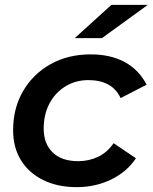

<svg xmlns="http://www.w3.org/2000/svg" viewBox="-20 -764 629 791"><path d="M296 7Q217 7 157.5 -22.5Q98 -52 66 -104.5Q34 -157 34 -228Q34 -318 75 -388.5Q116 -459 188 -499.5Q260 -540 354 -540Q435 -540 493.5 -508.5Q552 -477 584 -415L477 -360Q459 -398 425.5 -416Q392 -434 344 -434Q292 -434 250 -408.5Q208 -383 184 -338Q160 -293 160 -234Q160 -172 197 -136Q234 -100 302 -100Q346 -100 384 -118Q422 -136 448 -174L540 -112Q503 -56 438 -24.5Q373 7 296 7ZM288 -607 439 -744H589L400 -607Z"/></svg>

Font: MOST Montserrat SemiBold
Style: Italic
Weight: 600
Italic angle: -11.3°
Designer: Julieta Ulanovsky
Foundry: Julieta Ulanovsky
Version: Version 8.000;March 11, 2024;FontCreator 15.0.0.2926 64-bit